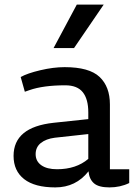

<svg xmlns="http://www.w3.org/2000/svg" viewBox="-20 -804 602 835"><path d="M542 -68V-8Q503 11 456 11Q409 11 388.5 -7Q368 -25 365 -59Q310 11 220.5 11Q131 11 85 -25Q39 -61 39 -126Q39 -251 213 -270L364 -286V-315Q364 -373 340 -403Q316 -433 264 -433Q168 -433 108 -412L88 -405L70 -469Q98 -485 155 -498.5Q212 -512 261 -512Q368 -512 413 -469.5Q458 -427 458 -350V-68ZM228 -68Q311 -68 364 -113V-221L218 -205Q180 -200 157.5 -182Q135 -164 135 -133.5Q135 -103 159.5 -85.5Q184 -68 228 -68ZM302 -595H213L314 -784H431Z"/></svg>

Font: Belgrano
Style: Regular
Weight: 400
Designer: Daniel Hernandez
Foundry: Daniel Hernndez
Version: Version 1.003